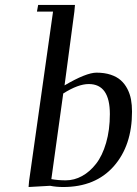

<svg xmlns="http://www.w3.org/2000/svg" viewBox="-20 -749 553 774"><path d="M95.2 4.9 97.2 -19 193.8 -702.1H128.9L133.8 -729H282.2L279.8 -702.1L240.2 -404.8Q327.6 -456.1 369.1 -456.1Q401.4 -456.1 426.3 -447.8Q451.2 -439.5 467 -425.3Q482.9 -411.1 493.4 -390.9Q503.9 -370.6 508.1 -348.1Q512.2 -325.7 512.2 -298.8Q512.2 -162.1 438.5 -78.6Q364.7 4.9 234.9 4.9Q207 4.9 182.1 0ZM187 -26.9Q214.4 -22 245.1 -22Q279.3 -22 310.8 -39.3Q342.3 -56.6 367.4 -88.9Q392.6 -121.1 407.7 -173.1Q422.9 -225.1 422.9 -289.1Q422.9 -410.2 337.9 -410.2Q294.9 -410.2 234.9 -372.1Z"/></svg>

Font: Dehuti
Style: Bold-Italic
Weight: 700
Version: Version 1.2